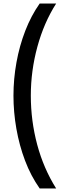

<svg xmlns="http://www.w3.org/2000/svg" viewBox="-20 -820 367 1084"><path d="M56 -280Q56 -374 73 -468Q90 -562 123 -647Q156 -732 204 -800H297Q228 -692 191 -556Q154 -420 154 -280Q154 -138 190 -3.5Q226 131 297 244H204Q154 173 121.5 87Q89 1 72.5 -93Q56 -187 56 -280Z"/></svg>

Font: Noto Sans Tamil SemiCondensed Medium
Style: Regular
Weight: 500
Width: 4
Designer: Jelle Bosma - Monotype Design Team
Foundry: Monotype Imaging Inc.
Version: Version 2.004; ttfautohint (v1.8.4.7-5d5b)